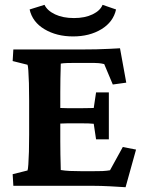

<svg xmlns="http://www.w3.org/2000/svg" viewBox="-20 -781 608 807"><path d="M507.8 5.9Q480.5 3.9 441.9 2Q403.3 0 372.1 0H36.1L33.2 -48.8L95.7 -64.5Q97.7 -69.3 99.1 -89.8Q100.6 -110.4 101.6 -143.1Q102.5 -175.8 102.5 -214.8V-357.4Q102.5 -398.4 101.6 -431.2Q100.6 -463.9 99.1 -484.4Q97.7 -504.9 95.7 -508.8L33.2 -524.4L36.1 -573.2H336.9Q356.4 -573.2 384.3 -573.7Q412.1 -574.2 439 -575.7Q465.8 -577.1 484.4 -578.1L510.7 -433.6L454.1 -425.8L418 -511.7Q405.3 -514.6 395 -515.6Q384.8 -516.6 373 -516.6H298.8Q280.3 -516.6 263.2 -516.1Q246.1 -515.6 235.4 -513.7Q235.4 -505.9 234.9 -490.2Q234.4 -474.6 233.9 -450.2Q233.4 -425.8 233.4 -392.6V-187.5Q233.4 -156.2 233.9 -131.8Q234.4 -107.4 234.9 -91.3Q235.4 -75.2 235.4 -66.4Q252.9 -63.5 272.5 -62.5Q292 -61.5 321.3 -61.5H373Q398.4 -61.5 410.6 -62Q422.9 -62.5 429.2 -63.5Q435.5 -64.5 442.4 -65.4L496.1 -163.1L551.8 -152.3ZM383.8 -195.3 374 -260.7Q367.2 -261.7 352.5 -262.2Q337.9 -262.7 318.4 -262.7H266.6Q250 -262.7 234.9 -261.7Q219.7 -260.7 211.9 -259.8V-329.1Q219.7 -328.1 234.9 -327.1Q250 -326.2 266.6 -326.2H318.4Q337.9 -326.2 352.5 -326.7Q367.2 -327.1 374 -327.1L383.8 -392.6H437.5V-195.3ZM411.1 -760.7 467.8 -741.2Q456.1 -688.5 406.2 -658.2Q356.4 -627.9 287.1 -627.9Q217.8 -627.9 167 -658.2Q116.2 -688.5 104.5 -741.2L167 -760.7Q178.7 -736.3 211.4 -720.7Q244.1 -705.1 291 -705.1Q336.9 -705.1 369.1 -720.7Q401.4 -736.3 411.1 -760.7Z"/></svg>

Font: Crimson Pro ExtraLight
Style: Bold
Weight: 700
Version: Version 1.002